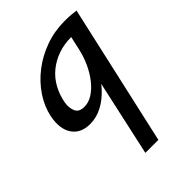

<svg xmlns="http://www.w3.org/2000/svg" viewBox="-208 -521 909 909"><g transform="rotate(-45 246.5 -67.0)"><path d="M221 289 338 -243 390 -277Q375 -214 349 -161.5Q323 -109 288.5 -71Q254 -33 214.5 -12.5Q175 8 133 8Q71 8 42 -34.5Q13 -77 27 -149Q38 -204 71 -253.5Q104 -303 153 -341Q202 -379 263 -401Q324 -423 392 -423Q417 -423 434.5 -421.5Q452 -420 467 -418L308 289ZM171 -69Q200 -69 227.5 -86.5Q255 -104 278.5 -134Q302 -164 319 -201Q336 -238 345 -278L368 -381L408 -344Q396 -346 384 -346.5Q372 -347 360 -347Q312 -347 271.5 -332.5Q231 -318 199.5 -292Q168 -266 148 -229.5Q128 -193 120 -149Q115 -117 125.5 -93Q136 -69 171 -69Z"/></g></svg>

Font: Ysabeau SemiBold
Style: Italic
Weight: 600
Italic angle: -12°
Designer: Christian Thalmann (Catharsis Fonts)
Version: Version 2.002